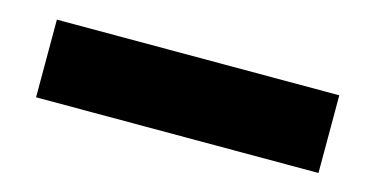

<svg xmlns="http://www.w3.org/2000/svg" viewBox="-33 -102 686 351"><g transform="rotate(15 310.0 73.5)"><path d="M43 147.5V0.5H577.5V147.5Z"/></g></svg>

Font: Encode Sans SC ExtraBold
Style: Regular
Weight: 800
Version: Version 3.002